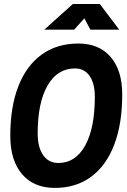

<svg xmlns="http://www.w3.org/2000/svg" viewBox="-20 -918 626 948"><path d="M250.5 9.8Q147 9.8 88.9 -58.1Q30.8 -126 30.8 -247.1Q30.8 -390.6 70.8 -492.7Q110.8 -594.7 186.3 -648.9Q261.7 -703.1 367.2 -703.1Q469.2 -703.1 526.4 -636.7Q583.5 -570.3 583.5 -451.7Q583.5 -306.6 543.9 -203.4Q504.4 -100.1 429.9 -45.2Q355.5 9.8 250.5 9.8ZM268.1 -113.3Q353 -113.3 400.6 -199.5Q448.2 -285.6 448.2 -439.5Q448.2 -505.9 422.4 -543Q396.5 -580.1 350.1 -580.1Q263.2 -580.1 214.6 -495.4Q166 -410.6 166 -259.3Q166 -190.4 193.1 -151.9Q220.2 -113.3 268.1 -113.3ZM198.7 -771.5 339.8 -898.4H472.7L568.8 -771.5H426.3L396.5 -827.6L346.2 -771.5Z"/></svg>

Font: CaskaydiaCove NFP
Style: Bold Italic
Weight: 700
Italic angle: -10°
Designer: Aaron Bell
Foundry: Saja Typeworks
Version: Version 2111.001; VTT 6.35;Nerd Fonts 3.1.1